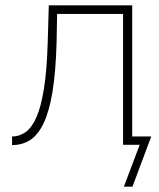

<svg xmlns="http://www.w3.org/2000/svg" viewBox="-20 -540 594 716"><path d="M25 1V-31Q52 -31 75 -47Q98 -63 115.5 -102Q133 -141 144 -210Q155 -279 158 -384L162 -520H473V0H439V-488H193L191 -383Q188 -271 175.5 -196.5Q163 -122 142 -79Q121 -36 92 -17.5Q63 1 25 1ZM442 156 501 0H439V-31H544L474 156Z"/></svg>

Font: Raleway ExtraLight
Style: Regular
Weight: 200
Designer: Matt McInerney, Pablo Impallari, Rodrigo Fuenzalida
Foundry: Matt McInerney, Pablo Impallari, Rodrigo Fuenzalida
Version: Version 4.026